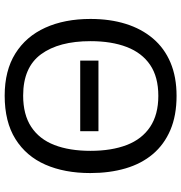

<svg xmlns="http://www.w3.org/2000/svg" viewBox="3 -768 775 821"><g transform="rotate(-90 390.5 -357.5)"><path d="M240 -324V-402H542V-324ZM720 -358Q720 -275 699 -207.5Q678 -140 636.5 -91Q595 -42 533.5 -16Q472 10 391 10Q307 10 245 -16.5Q183 -43 142 -91.5Q101 -140 81 -208Q61 -276 61 -359Q61 -469 97 -551Q133 -633 206.5 -679Q280 -725 392 -725Q499 -725 572 -679.5Q645 -634 682.5 -551.5Q720 -469 720 -358ZM156 -358Q156 -268 181 -203Q206 -138 258.5 -103Q311 -68 391 -68Q472 -68 523.5 -103Q575 -138 600 -203Q625 -268 625 -358Q625 -493 569 -569.5Q513 -646 392 -646Q311 -646 258.5 -611.5Q206 -577 181 -512.5Q156 -448 156 -358Z"/></g></svg>

Font: Noto Sans Ambassadori
Style: Regular
Weight: 400
Designer: Monotype Design Team
Foundry: Monotype Imaging Inc.
Version: Version 2.013